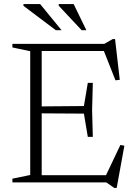

<svg xmlns="http://www.w3.org/2000/svg" viewBox="-20 -890 662 937"><path d="M433 -485.5 429.5 -353.5 433 -222H408.5L389.5 -335.5L157.5 -337V-370.5L389.5 -372.5L408.5 -485.5ZM564.5 -500.5 543.5 -498 481.5 -655 510 -641H141V-676H489L530.5 -699.5H541.5ZM490 -19.5 567.5 -182.5 587 -179 549.5 27H537.5L498.5 0H141V-35H517ZM40.5 0V-18L127.5 -36V-640L40.5 -658.5V-676H183.5V0ZM280.5 -742.5H252.5L94.5 -861.5V-870H176ZM401.5 -742.5H378.5L266.5 -862V-870H339.5Z"/></svg>

Font: Newsreader 16pt Light
Style: Regular
Weight: 300
Designer: Hugues Gentile
Foundry: Production Type
Version: Version 1.003